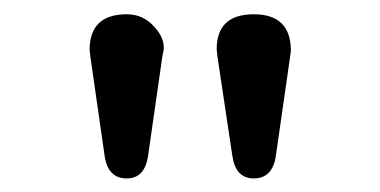

<svg xmlns="http://www.w3.org/2000/svg" viewBox="-20 -783 540 273"><path d="M108.4 -703.1 107.4 -711.9Q107.4 -762.7 160.2 -762.7Q183.6 -762.7 199.2 -745.1Q213.9 -729.5 212.9 -712.9L210.9 -703.1L190.4 -560.5Q185.5 -529.3 160.2 -529.3Q133.8 -529.3 128.9 -560.5ZM289.1 -703.1 288.1 -712.9Q288.1 -762.7 340.8 -762.7Q393.6 -762.7 393.6 -710.9L392.6 -703.1L372.1 -560.5Q367.2 -529.3 340.8 -529.3Q315.4 -529.3 310.5 -560.5Z"/></svg>

Font: MotoyaLMaru
Style: W3 mono
Weight: 400
Version: Version 1.01